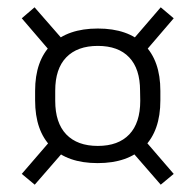

<svg xmlns="http://www.w3.org/2000/svg" viewBox="-20 -572 534 525"><path d="M247 -126Q164.5 -126 120.2 -170.2Q76 -214.5 76 -297.5V-323.5Q76 -406 120.5 -450Q165 -494 247.5 -494Q330 -494 374.2 -450Q418.5 -406 418.5 -323.5V-297.5Q418.5 -214.5 374 -170.2Q329.5 -126 247 -126ZM247.5 -173Q303.5 -173 333.5 -204.5Q363.5 -236 363.5 -296.5L363 -324Q363 -384 333.2 -415.2Q303.5 -446.5 247.5 -446.5Q191.5 -446.5 161.2 -415.2Q131 -384 131 -324V-296.5Q131 -236 161.2 -204.5Q191.5 -173 247.5 -173ZM368 -197.5 455 -96.5 419.5 -67 333 -166.5ZM161.5 -166.5 75 -67 39.5 -96.5 127.5 -198.5ZM124 -423.5 39.5 -522 74.5 -552 160.5 -453.5ZM333 -451.5 419.5 -552 455 -522 368 -420.5Z"/></svg>

Font: Anek Bangla Medium Light
Style: Regular
Weight: 300
Version: Version 1.003